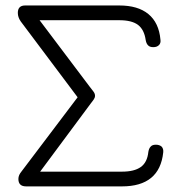

<svg xmlns="http://www.w3.org/2000/svg" viewBox="-20 -664 645 684"><path d="M414.5 0C414.5 0 73 0 73 0C54.5 0 45.5 -9 45.5 -26.5C45.5 -26.5 45.5 -26.5 45.5 -26.5C45.5 -31 46.5 -36 48.5 -40.5C50.5 -45 53.5 -49.5 58 -55C58 -55 58 -55 58 -55C58 -55 256.5 -317.5 256.5 -317.5C256.5 -317.5 54 -587.5 54 -587.5C50 -593 47.5 -598.5 46 -603C44.5 -607.5 43.5 -612.5 43.5 -618C43.5 -618 43.5 -618 43.5 -618C43.5 -635.5 52 -644.5 69.5 -644.5C69.5 -644.5 69.5 -644.5 69.5 -644.5C69.5 -644.5 405 -644.5 405 -644.5C449 -644.5 483.5 -634.5 508.5 -614C533.5 -593.5 548 -563 551.5 -523.5C551.5 -523.5 551.5 -523.5 551.5 -523.5C553 -515 551 -508 546.5 -503.5C541.5 -498.5 535 -496 526.5 -496C526.5 -496 526.5 -496 526.5 -496C518 -496 511.5 -498 507.5 -502.5C503 -507 500.5 -513 499 -521.5C499 -521.5 499 -521.5 499 -521.5C495.5 -546 486.5 -564 471.5 -575.5C456.5 -586.5 434.5 -592 405 -592C405 -592 405 -592 405 -592C405 -592 121 -592 121 -592C121 -592 298.5 -356.5 298.5 -356.5C305 -348 310 -341.5 313.5 -337C317 -332 318.5 -327.5 318.5 -323C318.5 -323 318.5 -323 318.5 -323C318.5 -318.5 317 -314 314.5 -310.5C312 -306.5 308 -301.5 303 -295C303 -295 303 -295 303 -295C303 -295 123 -52.5 123 -52.5C123 -52.5 414.5 -52.5 414.5 -52.5C444 -52.5 466 -58 481.5 -69C497 -80 506 -98 508.5 -123C508.5 -123 508.5 -123 508.5 -123C510 -131.5 512.5 -137.5 517 -142C521 -146.5 527 -148.5 535.5 -148.5C535.5 -148.5 535.5 -148.5 535.5 -148.5C544 -148.5 551 -146 556 -141.5C560.5 -136.5 562.5 -129.5 561.5 -121C561.5 -121 561.5 -121 561.5 -121C553 -40.5 504 0 414.5 0C414.5 0 414.5 0 414.5 0Z"/></svg>

Font: Jura-Fortis-Regular
Style: Regular
Weight: 500
Designer: Daniel Johnson, Alexei Vanyashin, Mirko Velimirovic
Foundry: Daniel Johnson
Version: ""